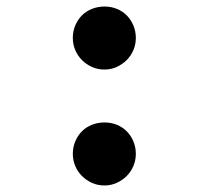

<svg xmlns="http://www.w3.org/2000/svg" viewBox="-20 -558 640 588"><path d="M203 -87Q203 -107 210.5 -125Q218 -143 231 -156Q244 -169 262 -176Q280 -183 300 -183Q320 -183 337.5 -176Q355 -169 368 -156Q381 -143 388.5 -125Q396 -107 396 -87Q396 -67 388.5 -49.5Q381 -32 368 -19Q355 -6 337.5 2Q320 10 300 10Q279 10 261.5 2Q244 -6 231 -19Q218 -32 210.5 -49.5Q203 -67 203 -87ZM203 -442Q203 -462 210.5 -480Q218 -498 231 -511Q244 -524 262 -531Q280 -538 300 -538Q320 -538 337.5 -531Q355 -524 368 -511Q381 -498 388.5 -480Q396 -462 396 -442Q396 -422 388.5 -404.5Q381 -387 368 -374Q355 -361 337.5 -353Q320 -345 300 -345Q279 -345 261.5 -353Q244 -361 231 -374Q218 -387 210.5 -404.5Q203 -422 203 -442Z"/></svg>

Font: Maple Mono NL SemiBold
Style: Regular
Weight: 600
Monospace: yes
Designer: subframe7536
Version: Version 7.000